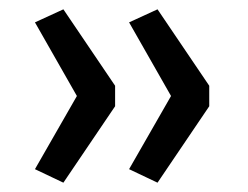

<svg xmlns="http://www.w3.org/2000/svg" viewBox="-20 -474 532 412"><path d="M116 -82 55 -111 145 -268 55 -426 116 -454 227 -290V-246ZM318 -82 257 -111 347 -268 257 -426 318 -454 429 -290V-246Z"/></svg>

Font: Nunito Sans 10pt SemiExpanded
Style: Regular
Weight: 400
Width: 6
Designer: Vernon Adams
Foundry: Vernon Adams
Version: Version 3.101;gftools[0.9.27]